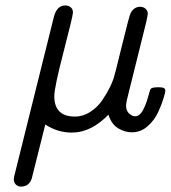

<svg xmlns="http://www.w3.org/2000/svg" viewBox="-20 -483 630 708"><path d="M30.8 178.2Q30.8 170.4 35.2 155.8L179.2 -422.9Q190.4 -462.9 221.2 -462.9Q232.4 -462.9 240.7 -456.1Q249 -449.2 249 -437Q249 -424.8 214.6 -292.5Q180.2 -160.2 180.2 -128.9Q180.2 -52.7 256.8 -53.2Q286.6 -53.2 313.2 -70.6Q339.8 -87.9 357.4 -114Q375 -140.1 384.5 -159.7Q394 -179.2 398.9 -193.8Q401.9 -200.7 429.4 -313.7Q457 -426.8 461.9 -435.1Q474.1 -458 497.1 -458Q508.3 -458 516.6 -450.9Q524.9 -443.8 524.9 -432.1Q524.9 -428.2 520 -404.8L451.2 -127.9Q445.3 -106 444.8 -94.2Q444.8 -74.2 456.3 -64.2Q467.8 -54.2 478 -54.2Q495.1 -54.2 507.1 -76.7Q519 -99.1 526.1 -125.5Q533.2 -151.9 535.2 -154.8Q540 -160.6 558.1 -161.1H568.8Q589.8 -161.1 589.8 -148.9Q589.8 -144 583.5 -122.1Q577.1 -100.1 563.5 -70.1Q549.8 -40 524.4 -17.6Q499 4.9 466.8 4.9Q439.9 4.9 415.5 -10Q391.1 -24.9 379.9 -60.1Q315.9 5.9 245.1 5.9Q191.9 5.9 147 -23.9Q100.1 165 97.2 174.8Q87.4 204.6 58.1 205.1Q45.9 205.1 38.3 197.3Q30.8 189.5 30.8 178.2Z"/></svg>

Font: CMU Concrete
Style: Italic
Weight: 500
Italic angle: -14.04°
Version: Version 0.7.0